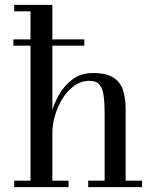

<svg xmlns="http://www.w3.org/2000/svg" viewBox="-20 -770 642 790"><path d="M35 -582V-608H327V-582ZM38.5 0V-26.5H105.5V-723.5H38.5V-750H195.5V-26.5H262V0ZM343 0V-26.5H410.5V-303Q410.5 -345 406.5 -375.2Q402.5 -405.5 389.5 -421.5Q376.5 -437.5 349 -437.5Q313.5 -437.5 285 -416.8Q256.5 -396 236.5 -363.2Q216.5 -330.5 206 -293.8Q195.5 -257 195.5 -225L179 -223.5Q179 -255.5 189.5 -297.5Q200 -339.5 222 -378.8Q244 -418 278.8 -443.8Q313.5 -469.5 361.5 -469.5Q418.5 -469.5 447.5 -450.2Q476.5 -431 486.8 -397Q497 -363 497 -319.5V-26.5H564.5V0Z"/></svg>

Font: Bodoni Moda 9pt
Style: Regular
Weight: 400
Designer: Owen Earl
Foundry: indestructible type
Version: Version 2.005